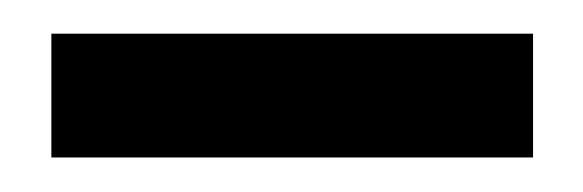

<svg xmlns="http://www.w3.org/2000/svg" viewBox="-20 -793 346 114"><path d="M10.5 -699.5V-773H296.5V-699.5Z"/></svg>

Font: Libre Caslon Condensed
Style: Regular
Weight: 400
Designer: Pablo Impallari, Rodrigo Fuenzalida, Katja Schimmel, Ertekin Erdin
Foundry: Pablo Impallari, Rodrigo Fuenzalida
Version: Version 2.000; ttfautohint (v1.8.4.7-5d5b);gftools[0.9.33]